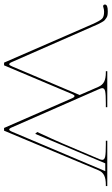

<svg xmlns="http://www.w3.org/2000/svg" viewBox="183 -745 564 970"><g transform="rotate(90 465.0 -260.0)"><path d="M339.8 -520H521.5V-512.7H501Q457.5 -512.7 441.4 -509.3Q425.3 -505.9 425.3 -494.6Q425.3 -489.3 430.2 -478.5L622.6 -40Q628.9 -24.4 634.3 -24.4Q639.6 -24.4 646 -40L844.7 -509.8H805.2L656.2 -155.8L647 -166Q687.5 -253.4 703.1 -290L783.2 -478.5Q787.6 -488.3 787.6 -494.6Q787.6 -505.9 771 -509.3Q754.4 -512.7 710.9 -512.7H690.9V-520H721.2H919.9V-512.7H914.6Q883.3 -512.7 866 -504.2Q848.6 -495.6 840.3 -475.6L640.1 1.5H626.5L476.1 -342.8Q470.7 -354.5 465.3 -354.5Q460.4 -354.5 455.6 -343.3L310.1 1.5H296.4L102.1 -444.8Q85 -483.4 74.5 -493.7Q64 -503.9 39.6 -503.9Q27.8 -503.9 16.1 -500Q14.2 -499 12.7 -499Q2.9 -499 2.9 -508.3Q2.9 -522.5 37.1 -522.5Q48.3 -522.5 56.2 -521.2Q64 -520 71 -515.1Q78.1 -510.3 82.3 -506.6Q86.4 -502.9 92.5 -491.9Q98.6 -481 102.1 -473.6Q105.5 -466.3 113.3 -448.2L292.5 -40Q298.8 -24.4 304.7 -24.4Q309.6 -24.4 315.9 -40L460 -380.4L418.5 -475.6Q409.7 -495.6 392.8 -504.2Q376 -512.7 345.2 -512.7H339.8Z"/></g></svg>

Font: ZnikomitNo25
Style: Regular
Weight: 100
Designer: gluk
Foundry: gluk
Version: Version 0.56